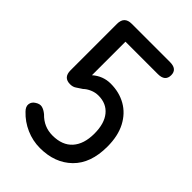

<svg xmlns="http://www.w3.org/2000/svg" viewBox="-209 -791 887 887"><g transform="rotate(45 234.5 -347.0)"><path d="M221 6Q174 6 130.5 -13Q87 -32 55 -66Q38 -83 40.5 -100.5Q43 -118 60 -128Q77 -139 92 -135.5Q107 -132 124 -118Q164 -76 221 -76Q285 -76 318.5 -113.5Q352 -151 352 -219Q352 -285 322.5 -321Q293 -357 241 -357Q220 -357 200.5 -348.5Q181 -340 169 -328Q153 -318 141 -309.5Q129 -301 111 -301Q67 -301 67 -348V-652Q67 -700 115 -700H365Q412 -700 412 -661Q412 -621 365 -621H153V-402Q192 -436 242 -436Q298 -436 342 -411Q386 -386 411.5 -337.5Q437 -289 437 -219Q437 -110 377.5 -52Q318 6 221 6Z"/></g></svg>

Font: Zen Maru Gothic Medium
Style: Regular
Weight: 500
Designer: Yoshimichi Ohira
Foundry: Positype
Version: Version 1.001